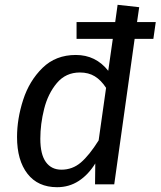

<svg xmlns="http://www.w3.org/2000/svg" viewBox="-20 -768 669 800"><path d="M619 -606H541L456 0H376L377 -87Q348 -40 308 -14Q268 12 218 12Q138 12 94.5 -44Q51 -100 51 -197Q51 -273 76.5 -352Q102 -431 157 -485Q212 -539 296 -539Q379 -539 431 -473L450 -606H299V-676H460L470 -748L560 -738L551 -676H629ZM422 -402Q401 -434 375 -450Q349 -466 313 -466Q254 -466 217 -422Q180 -378 164 -314.5Q148 -251 148 -190Q148 -125 171 -93Q194 -61 236 -61Q282 -61 317 -91Q352 -121 391 -183Z"/></svg>

Font: Fira Sans
Style: Italic
Weight: 400
Italic angle: -8°
Designer: bBox Type GmbH & Carrois Corporate GbR & Edenspiekermann AG
Foundry: bBox Type GmbH & Carrois Corporate GbR & Edenspiekermann AG
Version: Version 4.301